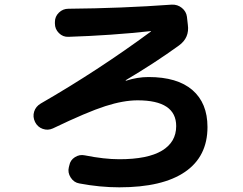

<svg xmlns="http://www.w3.org/2000/svg" viewBox="-20 -761 1040 821"><path d="M206.1 -211.9Q184.6 -202.1 162.6 -210Q140.6 -217.8 129.9 -239.3Q119.1 -261.7 126 -283.7Q132.8 -305.7 154.3 -318.4Q398.4 -459 625 -626Q626 -626 626 -627Q626 -627.9 624 -627.9Q455.1 -609.4 272.5 -603.5Q249 -602.5 231.9 -619.6Q214.8 -636.7 214.8 -660.2V-667Q214.8 -690.4 231.9 -707Q249 -723.6 272.5 -723.6Q501 -725.6 714.8 -741.2Q739.3 -742.2 757.8 -727.1Q776.4 -711.9 779.3 -689.5L783.2 -655.3Q791 -599.6 745.1 -566.4Q642.6 -492.2 517.6 -418V-416H519.5Q567.4 -431.6 615.2 -431.6Q738.3 -431.6 802.7 -376Q867.2 -320.3 867.2 -217.8Q867.2 -91.8 771 -25.9Q674.8 40 490.2 40Q407.2 40 319.3 23.4Q295.9 19.5 282.2 -2Q268.6 -23.4 274.4 -45.9L276.4 -53.7Q280.3 -76.2 300.3 -88.9Q320.3 -101.6 342.8 -96.7Q425.8 -80.1 490.2 -80.1Q611.3 -80.1 672.4 -116.7Q733.4 -153.3 733.4 -221.7Q733.4 -332 568.4 -332Q507.8 -332 430.2 -307.1Q352.5 -282.2 206.1 -211.9Z"/></svg>

Font: Rounded Mgen+ 2m bold
Style: Bold
Weight: 700
Designer: [Source Han Sans]
Ryoko NISHIZUKA  (kana & ideographs); Paul D. Hunt (Latin, Greek & Cyrillic); Wenlong ZHANG  (bopomofo
Version: Version 1.059.20150602